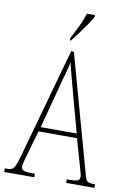

<svg xmlns="http://www.w3.org/2000/svg" viewBox="-102 -991 701 1050"><g transform="rotate(10 248.5 -465.5)"><path d="M-2 0V-20H13Q30 -20 39.5 -26Q49 -32 56.5 -50Q64 -68 74 -104L244 -714H259L442 -55Q448 -33 457.5 -26.5Q467 -20 492 -20H499V0H342V-20H362Q395 -20 404.5 -26Q414 -32 414 -48Q414 -56 408.5 -74Q403 -92 398 -111L358 -251H144L109 -128Q103 -108 96 -82.5Q89 -57 89 -46Q89 -33 100 -26.5Q111 -20 143 -20H165V0ZM152 -276H352L293 -493Q277 -551 267 -589.5Q257 -628 251 -653Q247 -628 236 -590.5Q225 -553 214 -509ZM227 -784Q250 -828 266.5 -862.5Q283 -897 293 -931H338V-921Q329 -904 311 -877.5Q293 -851 272 -823Q251 -795 232 -771H227Z"/></g></svg>

Font: Noto Serif Georgian ExtraCondensed Thin
Style: Regular
Weight: 100
Width: 2
Designer: Monotype Design Team, Akaki Razmadze
Foundry: Google LLC
Version: Version 2.003; ttfautohint (v1.8.4.7-5d5b)